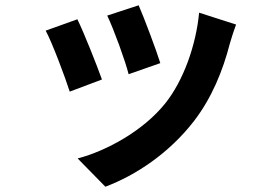

<svg xmlns="http://www.w3.org/2000/svg" viewBox="-20 -614 1040 727"><path d="M505 -594 386 -555C411 -503 455 -382 467 -333L587 -375C573 -421 524 -551 505 -594ZM874 -521 734 -566C722 -441 674 -308 606 -223C523 -119 384 -43 274 -14L379 93C496 49 621 -35 714 -155C782 -243 824 -347 850 -448C856 -468 862 -489 874 -521ZM273 -541 153 -498C177 -454 227 -321 244 -267L366 -313C346 -369 298 -490 273 -541Z"/></svg>

Font: Noto Sans JP
Style: Bold
Weight: 700
Designer: Ryoko NISHIZUKA 西塚涼子 (kana, bopomofo & ideographs); Paul D. Hunt (Latin, Greek & Cyrillic); Sandoll Communications 산돌커뮤니
Foundry: Adobe
Version: Version 2.004;hotconv 1.0.118;makeotfexe 2.5.65603